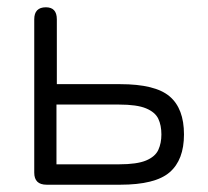

<svg xmlns="http://www.w3.org/2000/svg" viewBox="-20 -507 572 527"><path d="M108 0Q74 0 74 -33V-454Q74 -487 106 -487Q136 -487 136 -454V-276H310Q406 -276 445.5 -242.5Q485 -209 485 -138Q485 -68 445.5 -34Q406 0 310 0ZM135 -56H307Q356 -56 381 -66.5Q406 -77 414.5 -95.5Q423 -114 423 -138Q423 -163 414.5 -181Q406 -199 381 -209.5Q356 -220 307 -220H135Z"/></svg>

Font: Zen Maru Gothic
Style: Regular
Weight: 400
Designer: Yoshimichi Ohira
Foundry: Positype
Version: Version 1.002